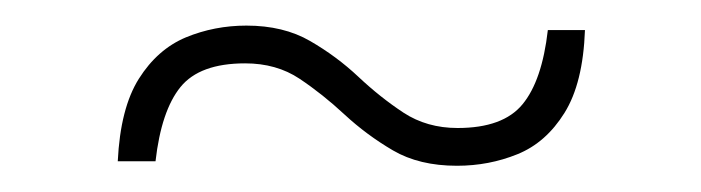

<svg xmlns="http://www.w3.org/2000/svg" viewBox="-20 -297 548 150"><path d="M72 -171Q74 -212.5 88.5 -235.5Q103 -258.5 125.2 -267.8Q147.5 -277 172.5 -277Q201.5 -277 222.2 -265Q243 -253 260 -237Q277 -221 295.2 -209Q313.5 -197 337.5 -197Q373 -197 388.2 -215.5Q403.5 -234 408 -273.5H437Q435.5 -232 421 -208.8Q406.5 -185.5 384.2 -176.5Q362 -167.5 337 -167.5Q307.5 -167.5 287 -179.5Q266.5 -191.5 249.2 -207.5Q232 -223.5 214 -235.5Q196 -247.5 171.5 -247.5Q136 -247.5 121 -229Q106 -210.5 101.5 -171Z"/></svg>

Font: Newsreader 24pt Light
Style: Regular
Weight: 300
Designer: Hugues Gentile
Foundry: Production Type
Version: Version 1.003